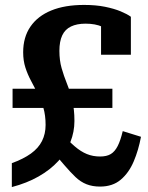

<svg xmlns="http://www.w3.org/2000/svg" viewBox="-20 -747 600 779"><path d="M28 12V-85Q75 -102 105.5 -124Q136 -146 150.5 -175Q165 -204 165 -240Q165 -279 156 -309.5Q147 -340 133.5 -366.5Q120 -393 106 -419Q92 -445 83 -473Q74 -501 74 -535Q74 -596 103.5 -639Q133 -682 188 -704.5Q243 -727 321 -727Q369 -727 406 -719.5Q443 -712 469.5 -701Q496 -690 511 -679V-525H390V-660Q403 -659 413 -653Q423 -647 429.5 -638.5Q436 -630 439.5 -621.5Q443 -613 441 -606Q423 -626 395 -638.5Q367 -651 327 -651Q292 -651 268 -639.5Q244 -628 232.5 -603.5Q221 -579 221 -541Q221 -502 230 -470.5Q239 -439 251.5 -408Q264 -377 273 -340.5Q282 -304 282 -256Q282 -212 265.5 -170.5Q249 -129 216.5 -93.5Q184 -58 136.5 -31Q89 -4 28 12ZM386 10Q355 10 331 0.5Q307 -9 286.5 -28.5Q266 -48 242 -76Q218 -104 187 -140Q184 -146 186.5 -155.5Q189 -165 195.5 -175Q202 -185 210.5 -194Q219 -203 230 -206Q259 -174 283.5 -153Q308 -132 332.5 -122Q357 -112 386 -112Q413 -112 429.5 -122Q446 -132 457.5 -154.5Q469 -177 478 -215L552 -192Q542 -138 522.5 -92Q503 -46 470 -18Q437 10 386 10ZM31 -387H436V-309H31Z"/></svg>

Font: Roboto Serif SemiBold
Style: Regular
Weight: 600
Designer: Greg Gazdowicz
Foundry: Commercial Type
Version: Version 1.008